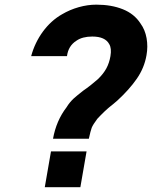

<svg xmlns="http://www.w3.org/2000/svg" viewBox="-20 -784 637 804"><path d="M472 -363.5Q463 -355.5 454.8 -348.8Q446.5 -342 439.5 -336.5Q437.5 -335 432 -330.2Q426.5 -325.5 417.5 -317Q409 -309 401.5 -301.2Q394 -293.5 387.5 -286.5Q369.5 -262.5 364 -249Q359 -235 352 -203H202Q215.5 -278.5 258.5 -334.5Q265.5 -346 273 -355Q280.5 -364 288 -371Q295.5 -378 305.5 -386Q315.5 -394 328 -404Q359.5 -425.5 390.5 -453Q413.5 -475.5 425.5 -497.8Q437.5 -520 442.5 -549Q448 -581.5 437.5 -599Q420.5 -631 366.5 -631Q325 -631 300 -613.5Q266 -592 260.5 -549H110.5Q118 -577 130.5 -603Q143 -629 159.5 -651.5Q176 -674 196.2 -692.5Q216.5 -711 239.5 -724Q272.5 -743.5 309.8 -754Q347 -764.5 383.5 -764.5Q446.5 -764.5 494.5 -745.2Q542.5 -726 568.5 -685.5Q587.5 -659.5 593.8 -624.2Q600 -589 593.5 -553Q584.5 -500 552.8 -454.2Q521 -408.5 472 -363.5ZM193.5 -150H342.5L316.5 0H167.5Z"/></svg>

Font: Russisch Sans ExtraBold
Style: Italic
Weight: 800
Width: 4
Italic angle: -10°
Designer: Michael Sharanda (font) & Cristiano Sobral (main changes)
Foundry: Michael Sharanda
Version: Version 2.00;September 8, 2020;FontCreator 13.0.0.2681 64-bi